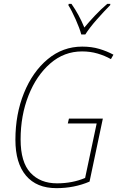

<svg xmlns="http://www.w3.org/2000/svg" viewBox="-20 -967 611 997"><path d="M273 10Q366 10 445 -24L514 -351H338L332 -326H482L422 -43Q356 -15 276 -15Q189 -15 138 -70Q87 -125 87 -243Q87 -367 128 -471Q169 -575 241 -637.5Q313 -700 406 -700Q449 -700 486.5 -689Q524 -678 556 -660L569 -683Q536 -701 496 -713Q456 -725 407 -725Q306 -725 227.5 -659.5Q149 -594 104.5 -484Q60 -374 60 -241Q60 -120 115 -55Q170 10 273 10ZM402 -788H423Q445 -823 483.5 -866.5Q522 -910 552 -940L553 -947H537Q504 -919 472.5 -885.5Q441 -852 418 -824Q390 -892 351 -947H337L335 -940Q352 -913 373 -866Q394 -819 402 -788Z"/></svg>

Font: Noto Sans UI SemiCondensed Thin
Style: Italic
Weight: 250
Width: 4
Italic angle: -12°
Designer: Monotype Design Team
Foundry: Monotype Imaging Inc.
Version: Version 1.901